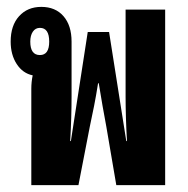

<svg xmlns="http://www.w3.org/2000/svg" viewBox="-20 -538 545 558"><path d="M71 0V-280Q71 -300 75 -319Q46 -325 28.5 -352Q11 -379 11 -417Q11 -464 35.5 -491Q60 -518 100 -518Q141 -518 164.5 -491Q188 -464 188 -417V-257Q188 -229 187 -195Q186 -161 184 -128H186L235 -445H297L347 -128H349Q347 -162 346 -195.5Q345 -229 345 -257V-510H460V0H318L289 -170Q283 -203 278 -230.5Q273 -258 267 -296H265Q259 -258 253.5 -230.5Q248 -203 241 -170L208 0ZM96 -378Q123 -378 123 -417Q123 -457 96 -457Q83 -457 75.5 -446Q68 -435 68 -417Q68 -378 96 -378Z"/></svg>

Font: Noto Sans Thai Looped UI Condensed
Style: Bold
Weight: 700
Width: 3
Designer: Cadson Demak Team
Foundry: Cadson Demak Co., Ltd.
Version: Version 1.000